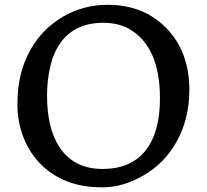

<svg xmlns="http://www.w3.org/2000/svg" viewBox="-20 -778 869 807"><path d="M247.6 -709.5Q332.5 -757.8 431.6 -757.8Q582 -757.8 676.8 -662.1Q775.9 -562.5 775.9 -399.9Q775.9 -277.3 720.7 -179.7Q670.4 -90.8 582 -40Q497.1 9.3 410.9 9.3Q324.7 9.3 261.5 -15.9Q198.2 -41 151.9 -87.2Q105.5 -133.3 79.3 -199Q53.2 -264.6 53.2 -338.1Q53.2 -411.6 67.9 -467.8Q82.5 -523.9 108.4 -569.6Q134.3 -615.2 169.9 -650.4Q205.6 -685.5 247.6 -709.5ZM231 -158.2Q291.5 -67.9 410.6 -67.9Q530.8 -67.9 592.8 -146.5Q652.3 -223.1 652.3 -364.7Q652.3 -582 523.4 -656.2Q477.5 -682.1 414.6 -682.1Q351.6 -682.1 307.1 -660.2Q262.7 -638.2 233.9 -597.7Q205.1 -557.1 191.4 -499.5Q177.7 -441.9 177.7 -375.7Q177.7 -309.6 190.4 -254.6Q203.1 -199.7 231 -158.2Z"/></svg>

Font: Quando
Style: Regular
Weight: 400
Version: Version 1.002